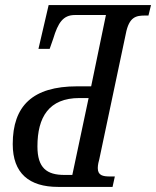

<svg xmlns="http://www.w3.org/2000/svg" viewBox="-20 -734 613 754"><path d="M208 0H422L431 -41H412C384 -41 364 -45 364 -74C364 -87 368 -102 370 -109L474 -601C487 -669 515 -673 551 -673H563L573 -714H171L131 -542H175L189 -582C208 -645 228 -675 274 -675H396L338 -395H283C108 -395 30 -318 30 -168C30 -53 95 0 208 0ZM233 -47C164 -47 127 -74 127 -159C127 -274 172 -349 292 -349H328L264 -47Z"/></svg>

Font: Noto Serif ExtraCondensed
Style: Italic
Weight: 400
Width: 2
Italic angle: -12°
Designer: Monotype Design Team
Foundry: Monotype Imaging Inc.
Version: Version 2.014